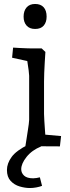

<svg xmlns="http://www.w3.org/2000/svg" viewBox="-20 -738 351 968"><path d="M108 -1Q111 -19 114 -39Q117 -59 120 -78Q123 -97 125 -112Q127 -127 127 -134V-356Q127 -364 124.5 -383Q122 -402 118.5 -424Q115 -446 112 -464L151 -423L41 -447L46 -498Q61 -497 80 -496Q99 -495 115 -494.5Q131 -494 135 -494H190L209 -476Q209 -478 208 -462Q207 -446 205.5 -421.5Q204 -397 203 -371Q202 -345 202 -326V-164Q202 -153 203.5 -129Q205 -105 207 -77Q209 -49 211 -24L176 -62L288 -52L282 0ZM157 -592Q129 -592 114 -609Q99 -626 99 -654Q99 -683 114 -700.5Q129 -718 157 -718Q185 -718 200 -701.5Q215 -685 215 -654Q215 -626 200.5 -609Q186 -592 157 -592ZM131 210Q106 210 79 202Q52 194 33.5 174Q15 154 15 119Q15 86 38.5 53.5Q62 21 123 -9L188 0Q141 19 114 53Q87 87 87 115Q87 134 101.5 147.5Q116 161 147 161Q155 161 164 159.5Q173 158 181 156L192 199Q179 204 162.5 207Q146 210 131 210Z"/></svg>

Font: Andada Pro
Style: Regular
Weight: 400
Designer: Carolina Giovagnoli
Foundry: Huerta Tipografica
Version: Version 3.003